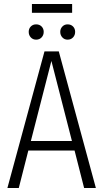

<svg xmlns="http://www.w3.org/2000/svg" viewBox="-20 -943 518 963"><path d="M341.8 -922.9V-878.9H140.1V-922.9ZM161.1 -744.1Q145 -744.1 134.5 -755.4Q124 -766.6 124 -783.2Q124 -799.3 134.5 -810.1Q145 -820.8 161.1 -820.8Q178.2 -820.8 188.7 -810.1Q199.2 -799.3 199.2 -783.2Q199.2 -766.6 188.7 -755.4Q178.2 -744.1 161.1 -744.1ZM282.2 -783.2Q282.2 -798.8 292.7 -809.8Q303.2 -820.8 318.8 -820.8Q335.9 -820.8 346.4 -810.1Q356.9 -799.3 356.9 -783.2Q356.9 -766.6 346.4 -755.4Q335.9 -744.1 318.8 -744.1Q303.2 -744.1 292.7 -755.4Q282.2 -766.6 282.2 -783.2ZM401.9 0 354 -188H122.1L74.2 0H17.1L203.1 -685.1H274.9L460.9 0ZM134.8 -235.8H340.8L237.8 -637.2Z"/></svg>

Font: Fira Sans Compressed Light
Style: Regular
Weight: 300
Width: 1
Designer: Carrois Corporate & Edenspiekermann AG
Foundry: Carrois Corporate GbR & Edenspiekermann AG
Version: Version 4.203;PS 004.203;hotconv 1.0.88;makeotf.lib2.5.64775